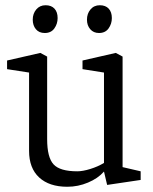

<svg xmlns="http://www.w3.org/2000/svg" viewBox="-20 -705 586 733"><path d="M237 8Q168 8 129.5 -27.5Q91 -63 91 -129V-428L7 -441V-474L134 -503L160 -489V-174Q160 -104 184.5 -77.5Q209 -51 275 -51Q296 -51 325 -60Q354 -69 377 -83V-428L295 -441V-474L422 -503L448 -489V-67L517 -51V-18L389 1L377 -50L376 -49Q354 -24 316 -8Q278 8 237 8ZM358 -579Q337 -579 324.5 -593.5Q312 -608 312 -630Q312 -653 325.5 -669Q339 -685 361 -685Q383 -685 395 -672Q407 -659 407 -636Q407 -614 394.5 -596.5Q382 -579 358 -579ZM151 -579Q129 -579 117 -593.5Q105 -608 105 -630Q105 -653 118.5 -669Q132 -685 154 -685Q176 -685 188 -672Q200 -659 200 -636Q200 -614 187.5 -596.5Q175 -579 151 -579Z"/></svg>

Font: Faustina Light
Style: Regular
Weight: 300
Designer: Alfonso Garcia
Foundry: http://www.omnibus-type.com
Version: Version 1.200